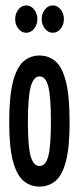

<svg xmlns="http://www.w3.org/2000/svg" viewBox="-20 -681 290 709"><path d="M126 8Q92 8 67 -13Q42 -34 28 -85.5Q14 -137 14 -229Q14 -326 28 -379.5Q42 -433 67 -454.5Q92 -476 126 -476Q160 -476 185 -454.5Q210 -433 223.5 -379.5Q237 -326 237 -229Q237 -137 223.5 -85.5Q210 -34 185 -13Q160 8 126 8ZM126 -68Q149 -68 158.5 -105Q168 -142 168 -231Q168 -323 158.5 -361Q149 -399 126 -399Q104 -399 93.5 -361Q83 -323 83 -231Q83 -142 93 -105Q103 -68 126 -68ZM77 -560Q60 -560 48 -575Q36 -590 36 -610Q36 -631 48 -646Q60 -661 77 -661Q94 -661 106 -646Q118 -631 118 -610Q118 -590 106 -575Q94 -560 77 -560ZM175 -560Q158 -560 146 -575Q134 -590 134 -610Q134 -631 146 -646Q158 -661 175 -661Q192 -661 204 -646Q216 -631 216 -610Q216 -590 204 -575Q192 -560 175 -560Z"/></svg>

Font: Inconsolata UltraCondensed Bold
Style: Regular
Weight: 700
Width: 1
Monospace: yes
Designer: Raph Levien, Cyreal, Brenton Simpson
Foundry: Raph Levien, Cyreal, Google
Version: Version 3.001; ttfautohint (v1.8.2.53-6de2)